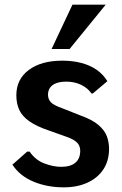

<svg xmlns="http://www.w3.org/2000/svg" viewBox="-20 -802 530 832"><path d="M256.3 9.8Q184.1 9.8 125 -14.9Q65.9 -39.6 33.7 -88.4L97.7 -145H108.4Q133.3 -108.4 172.1 -93.8Q210.9 -79.1 245.1 -79.1Q285.2 -79.1 306.4 -96.7Q327.6 -114.3 327.6 -148.4Q327.6 -161.1 322.5 -172.1Q317.4 -183.1 303 -192.9Q288.6 -202.6 260.7 -211.9L194.8 -235.4Q138.2 -254.4 106.9 -276.6Q75.7 -298.8 63.2 -326.4Q50.8 -354 50.8 -389.2Q50.8 -458.5 104.7 -498.8Q158.7 -539.1 250 -539.1Q293.9 -539.1 331.3 -529.5Q368.7 -520 397.7 -500.2Q426.8 -480.5 445.3 -450.2L382.3 -397H376.5Q359.4 -421.4 330.8 -434.8Q302.2 -448.2 268.1 -448.2Q240.7 -448.2 223.1 -441.4Q205.6 -434.6 196.8 -421.9Q188 -409.2 188 -391.6Q188 -372.6 200.2 -359.1Q212.4 -345.7 253.4 -331.5L329.6 -301.3Q379.9 -283.2 406.5 -260.5Q433.1 -237.8 442.9 -211.9Q452.6 -186 452.6 -157.2Q452.6 -105.5 428 -68.1Q403.3 -30.8 359.1 -10.5Q314.9 9.8 256.3 9.8ZM203.6 -589.8 293.9 -781.7H438L281.7 -589.8Z"/></svg>

Font: Comme SemiBold
Style: Regular
Weight: 600
Version: Version 1.000;gftools[0.9.27]